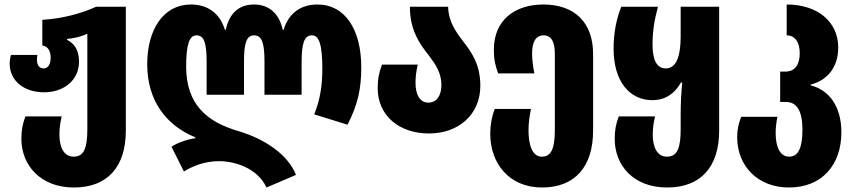

<svg xmlns="http://www.w3.org/2000/svg" viewBox="-20 -583 3792 853"><path d="M308 250C458 250 539 158 539 -3V-553H407C336 -521 254 -500 168 -495V-381C199 -376 205 -348 205 -326C205 -298 194 -279 174 -279C154 -279 144 -294 144 -319C144 -325 145 -331 146 -339H29C25 -326 23 -313 23 -300C23 -227 83 -173 176 -173C263 -173 331 -226 331 -309C331 -350 318 -386 278 -406V-410C310 -413 340 -420 368 -433V-9C368 75 353 113 307 113C261 113 244 66 244 16C244 -17 248 -37 254 -66H93C80 -31 75 -5 75 34C75 151 160 250 308 250Z M1164 250 1295 194C1259 103 1156 34 1038 -1C900 -41 807 -119 807 -287C807 -384 821 -426 853 -426C887 -426 898 -392 898 -306V-162H1064V-310C1064 -391 1075 -426 1109 -426C1144 -426 1155 -391 1155 -310V-162H1320V-306C1320 -392 1332 -426 1366 -426C1398 -426 1412 -384 1412 -278C1412 -205 1403 -142 1376 -75L1524 -29C1570 -119 1585 -189 1585 -284C1585 -452 1513 -563 1390 -563C1315 -563 1262 -523 1240 -451H1236C1220 -524 1174 -563 1109 -563C1041 -563 999 -524 983 -451H979C957 -523 904 -563 828 -563C706 -563 634 -452 634 -297C634 -141 714 -27 848 27V31C812 36 766 52 742 69L797 179C834 156 887 133 953 133C1027 133 1125 166 1164 250Z M1886 10C2016 10 2114 -73 2114 -202C2114 -296 2076 -350 2037 -400C2003 -445 1972 -489 1971 -553H1801C1801 -448 1845 -387 1885 -337C1915 -297 1941 -260 1941 -205C1941 -157 1919 -127 1883 -127C1845 -127 1826 -163 1826 -215C1826 -245 1830 -270 1836 -296H1677C1664 -260 1658 -234 1658 -191C1658 -68 1755 10 1886 10Z M2388 250C2534 250 2615 158 2615 -3V-343C2615 -483 2533 -563 2394 -563C2271 -563 2174 -497 2174 -362C2174 -319 2180 -293 2193 -257H2354C2347 -291 2344 -321 2344 -347C2344 -394 2359 -426 2395 -426C2429 -426 2445 -398 2445 -344V-8C2445 78 2429 113 2387 113C2344 113 2328 59 2328 -4C2328 -37 2333 -70 2339 -99H2178C2164 -62 2158 -26 2158 11C2158 144 2243 250 2388 250Z M2944 250C3094 250 3175 158 3175 -3V-553H3004V-422C3004 -327 2982 -279 2938 -279C2898 -279 2879 -316 2879 -386C2879 -446 2887 -492 2903 -553H2740C2719 -500 2706 -439 2706 -366C2706 -223 2776 -138 2878 -138C2939 -138 2979 -170 3005 -216H3011C3006 -165 3004 -124 3004 -69V-9C3004 75 2989 113 2943 113C2897 113 2880 66 2880 16C2880 -17 2884 -37 2890 -66H2729C2716 -31 2711 -5 2711 34C2711 151 2793 250 2944 250Z M3485 250C3633 250 3718 148 3718 5C3718 -117 3658 -185 3581 -204V-207C3658 -227 3704 -286 3704 -372C3704 -485 3614 -563 3475 -563V-426C3516 -426 3533 -390 3533 -346C3533 -301 3515 -265 3470 -265H3446V-130H3472C3520 -130 3545 -90 3545 -7C3545 73 3527 113 3486 113C3445 113 3426 69 3426 8C3426 -16 3429 -41 3434 -64H3273C3261 -35 3255 -5 3255 26C3255 155 3347 250 3485 250Z"/></svg>

Font: Noto Sans Georgian Condensed Black
Style: Regular
Weight: 900
Width: 3
Designer: Monotype Design Team, Akaki Razmadze
Foundry: Google LLC
Version: Version 2.005